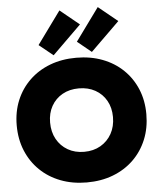

<svg xmlns="http://www.w3.org/2000/svg" viewBox="-68 -1143 1006 1215"><g transform="rotate(-5 435.0 -536.0)"><path d="M434.5 13.5Q343.5 13.5 268 -15.5Q192.5 -44.5 137.8 -97.8Q83 -151 53 -223.8Q23 -296.5 23 -384.5Q23 -471.5 53 -543.5Q83 -615.5 137.8 -668.2Q192.5 -721 268 -749.8Q343.5 -778.5 435 -778.5Q526 -778.5 601.5 -749.8Q677 -721 731.8 -668.2Q786.5 -615.5 816.5 -543.5Q846.5 -471.5 846.5 -384.5Q846.5 -296.5 816.5 -223.8Q786.5 -151 731.8 -97.8Q677 -44.5 601.5 -15.5Q526 13.5 434.5 13.5ZM434.5 -181Q493.5 -181 538.5 -207Q583.5 -233 609 -278.8Q634.5 -324.5 634.5 -384.5Q634.5 -443.5 609.2 -488.5Q584 -533.5 538.8 -558.8Q493.5 -584 434.5 -584Q375.5 -584 330.5 -558.8Q285.5 -533.5 260.2 -488.5Q235 -443.5 235 -384.5Q235 -324.5 260.2 -278.8Q285.5 -233 330.5 -207Q375.5 -181 434.5 -181ZM355.5 -1086 477.5 -986.5 294.5 -806.5 205 -879ZM599 -1086 721 -986.5 537.5 -806.5 448.5 -879Z"/></g></svg>

Font: Hepta Slab ExtraBold
Style: Regular
Weight: 800
Designer: Michael LaGattuta
Foundry: Michael LaGattuta
Version: Version 1.102